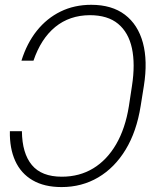

<svg xmlns="http://www.w3.org/2000/svg" viewBox="-20 -757 618 787"><path d="M20.5 -219.2H69.8Q70.8 -128.4 110.6 -80.6Q150.4 -32.7 233.4 -32.7Q305.7 -32.7 362.1 -66.9Q418.5 -101.1 456.1 -165.8Q493.7 -230.5 508.3 -321.8L521 -405.3Q534.7 -494.1 520.8 -559.1Q506.8 -624 464.1 -659.4Q421.4 -694.8 348.1 -694.8Q265.1 -694.3 206.5 -646.5Q147.9 -598.6 117.2 -508.3H67.9Q90.3 -580.1 131.1 -631.1Q171.9 -682.1 228.3 -709.7Q284.7 -737.3 354 -737.3Q438.5 -737.3 491.9 -696.8Q545.4 -656.2 565.7 -581.8Q585.9 -507.3 569.8 -405.3L556.6 -322.8Q540 -217.8 494.9 -143.6Q449.7 -69.3 382.6 -29.8Q315.4 9.8 232.4 9.8Q161.6 9.8 113.8 -18.1Q65.9 -45.9 42.5 -97.4Q19 -148.9 20.5 -219.2Z"/></svg>

Font: Inter Tight ExtraLight
Style: Italic
Weight: 250
Italic angle: -9.39999°
Designer: Rasmus Andersson
Foundry: rsms
Version: Version 3.004